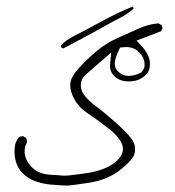

<svg xmlns="http://www.w3.org/2000/svg" viewBox="-20 -415 540 594"><path d="M393.1 -391.1Q391.6 -393.1 390.1 -394.5Q342.3 -375 295.9 -349.6Q249.5 -324.2 212.9 -305.7Q182.1 -290 168 -273.9Q168 -273.4 168 -272.2Q168 -271 168.9 -268.6L175.8 -265.1Q252.4 -305.7 268.1 -314.2Q283.7 -322.8 298.3 -331.1Q327.6 -347.7 351.6 -359.9Q375.5 -372.1 393.1 -388.2ZM345.2 -193.8Q335 -204.1 335 -217.8Q335 -233.4 348.6 -261.7L351.6 -268.1Q364.7 -269.5 370.1 -269.5Q390.1 -269.5 404.3 -258.8Q420.9 -246.1 425.8 -227.5Q427.2 -221.7 427.2 -217.5Q427.2 -213.4 427.2 -210.4Q425.3 -199.7 417.5 -191.9L416 -190.4Q397 -180.2 377.9 -180.2Q358.9 -180.2 345.2 -193.8ZM24.9 52.7Q24.9 69.8 29.3 85.4Q34.7 105.5 51.3 122.1Q65.4 136.2 86.4 144.5Q107.4 152.8 134.3 155.8Q175.8 159.2 184.6 159.2Q198.2 159.2 255.6 150.4Q313 141.6 353.5 109.4Q380.4 87.9 390.6 72.3Q395.5 64.5 396.7 58.8Q397.9 53.2 397.9 47.4Q397.9 34.7 392.6 23.9Q383.8 5.9 345.9 -28.6Q308.1 -63 274.9 -87.9Q237.3 -116.2 231.4 -139.6Q230 -145.5 230 -151.9Q230 -171.4 248 -186.5Q264.6 -200.7 324.2 -252.9L320.8 -219.2Q320.3 -215.8 320.3 -210.2Q320.3 -204.6 322.8 -196.3Q325.7 -187.5 334.5 -178.7Q350.1 -163.1 379.4 -163.1Q410.6 -163.1 430.7 -183.1Q440.9 -192.9 442.9 -206.1Q443.8 -211.9 443.8 -217.3Q443.8 -230 439 -241.2Q431.2 -259.3 416 -274.9L402.3 -289.6Q450.2 -307.1 478 -318.4L482.4 -326.2Q482.4 -327.1 482.4 -328.1Q482.4 -329.1 482.2 -330.6Q481.9 -332 481.4 -333Q481 -335.9 479 -337.9L469.7 -342.8Q438 -339.8 409.2 -326.7L341.8 -296.4Q308.6 -281.7 277.8 -255.9Q246.6 -230 221.2 -201.2Q198.2 -175.3 197.3 -154.3Q197.3 -152.8 197.3 -150.9Q197.3 -130.9 210.4 -107.4Q224.6 -81.5 253.9 -62.5Q286.1 -41 315.9 -17.6Q347.7 7.3 357.4 31.2Q360.4 38.6 360.4 45.4Q360.4 67.9 334.5 88.4Q304.2 112.3 245.1 121.1Q194.3 128.4 181.2 128.4Q178.7 128.4 174.8 128.4Q162.6 127 134.8 125.5Q98.6 123 79.1 103Q56.2 79.6 56.2 53.2Q56.2 38.6 63.5 25.4Q63.5 24.4 63.5 23.4Q63.5 16.1 60.1 11.2L51.3 6.3Q42.5 6.3 37.6 10.3Q26.4 24.4 25.4 43.9Q24.9 48.3 24.9 52.7Z"/></svg>

Font: NaikaiFont
Style: ExtraLight
Weight: 200
Version: Version 1.89